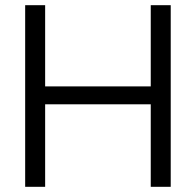

<svg xmlns="http://www.w3.org/2000/svg" viewBox="-20 -720 755 740"><path d="M77 0V-700H154V-387H561V-700H638V0H561V-318H154V0Z"/></svg>

Font: Red Hat Display Variable
Style: Regular
Weight: 400
Designer: Pentagram, MCKL
Foundry: Pentagram, MCKL
Version: Version 1.021